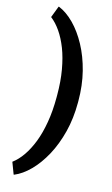

<svg xmlns="http://www.w3.org/2000/svg" viewBox="-149 -839 646 1112"><g transform="rotate(15 174.0 -283.5)"><path d="M59.1 219.7H56.2L29.8 149.9Q95.2 101.1 136.7 -4.9Q157.2 -58.1 168.9 -126.5Q180.7 -194.8 180.7 -277.3V-290Q180.7 -372.1 168.7 -440.4Q156.7 -508.8 136.2 -562Q115.2 -615.7 88.1 -654.8Q61 -693.8 29.8 -717.8L56.2 -787.1H59.1Q106.4 -767.6 150.9 -722.7Q195.3 -677.7 231 -611.8Q266.6 -545.9 287.4 -464.1Q308.1 -382.3 308.1 -289.1V-278.3Q308.1 -184.6 287.4 -102.8Q266.6 -21 231 44.9Q195.3 110.4 150.9 155.3Q106.4 200.2 59.1 219.7Z"/></g></svg>

Font: Suwannaphum
Style: Bold
Weight: 700
Designer: Danh Hong
Version: Version 8.002; ttfautohint (v1.8.3)